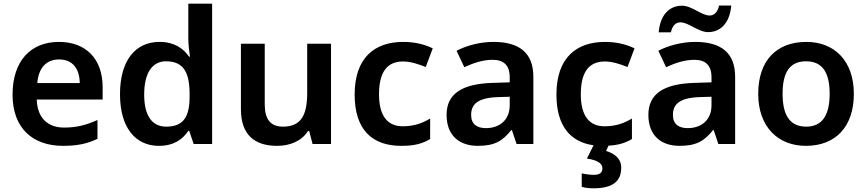

<svg xmlns="http://www.w3.org/2000/svg" viewBox="-20 -780 4693 1040"><path d="M299 -553C149 -553 48 -453 48 -267C48 -82 161 10 321 10C401 10 453 -2 508 -28V-130C448 -103 396 -89 327 -89C235 -89 182 -145 179 -241H536V-307C536 -461 446 -553 299 -553ZM300 -458C376 -458 411 -405 412 -330H182C189 -415 233 -458 300 -458Z M841 10C922 10 970 -26 1000 -71H1005L1029 0H1129V-760H1000V-572C1000 -537 1006 -493 1009 -473H1004C973 -518 924 -553 844 -553C716 -553 630 -456 630 -270C630 -86 715 10 841 10ZM880 -94C803 -94 761 -154 761 -268C761 -382 803 -448 879 -448C977 -448 1007 -384 1007 -269V-253C1006 -146 973 -94 880 -94Z M1773 -543H1644V-278C1644 -159 1613 -94 1513 -94C1445 -94 1414 -134 1414 -215V-543H1285V-188C1285 -50 1359 10 1480 10C1548 10 1613 -14 1648 -70H1655L1673 0H1773Z M2153 10C2224 10 2267 -1 2310 -27V-138C2267 -112 2222 -96 2161 -96C2078 -96 2033 -154 2033 -269C2033 -387 2075 -447 2163 -447C2202 -447 2244 -434 2286 -417L2324 -518C2286 -537 2232 -553 2164 -553C2010 -553 1901 -468 1901 -268C1901 -76 1997 10 2153 10Z M2653 -553C2579 -553 2507 -533 2453 -505L2495 -416C2543 -438 2594 -456 2648 -456C2706 -456 2741 -429 2741 -361V-334L2648 -331C2481 -326 2399 -271 2399 -158C2399 -43 2471 10 2568 10C2659 10 2702 -16 2749 -75H2753L2778 0H2869V-364C2869 -493 2794 -553 2653 -553ZM2676 -254 2741 -256V-210C2741 -129 2685 -86 2612 -86C2564 -86 2532 -107 2532 -157C2532 -215 2567 -250 2676 -254Z M3345 128C3345 78 3306 50 3263 38L3276 9C3330 6 3366 -5 3403 -27V-138C3360 -112 3315 -96 3254 -96C3171 -96 3126 -154 3126 -269C3126 -387 3168 -447 3256 -447C3295 -447 3337 -434 3379 -417L3417 -518C3379 -537 3325 -553 3257 -553C3103 -553 2994 -468 2994 -268C2994 -98 3069 -11 3195 7L3159 79C3216 87 3243 105 3243 132C3243 159 3224 167 3195 167C3175 167 3147 163 3131 159V232C3147 237 3169 240 3195 240C3303 240 3345 199 3345 128Z M3548 -605H3614C3622 -642 3641 -659 3665 -659C3711 -659 3762 -606 3816 -606C3882 -606 3933 -655 3941 -750H3875C3867 -713 3848 -696 3824 -696C3779 -696 3729 -749 3674 -749C3607 -749 3556 -701 3548 -605ZM3746 -553C3672 -553 3600 -533 3546 -505L3588 -416C3636 -438 3687 -456 3741 -456C3799 -456 3834 -429 3834 -361V-334L3741 -331C3574 -326 3492 -271 3492 -158C3492 -43 3564 10 3661 10C3752 10 3795 -16 3842 -75H3846L3871 0H3962V-364C3962 -493 3887 -553 3746 -553ZM3769 -254 3834 -256V-210C3834 -129 3778 -86 3705 -86C3657 -86 3625 -107 3625 -157C3625 -215 3660 -250 3769 -254Z M4605 -272C4605 -452 4498 -553 4348 -553C4186 -553 4087 -452 4087 -272C4087 -92 4195 10 4345 10C4505 10 4605 -92 4605 -272ZM4219 -272C4219 -387 4257 -448 4346 -448C4435 -448 4474 -387 4474 -272C4474 -158 4435 -94 4347 -94C4257 -94 4219 -158 4219 -272Z"/></svg>

Font: Noto Kufi Arabic SemiBold
Style: Regular
Weight: 600
Designer: Monotype Design Team, David Williams, Khaled Hosny
Foundry: Google LLC
Version: Version 2.109